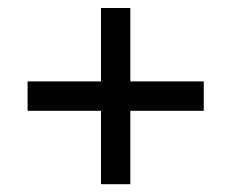

<svg xmlns="http://www.w3.org/2000/svg" viewBox="-20 -562 577 479"><path d="M305.2 -102.5H231.9V-285.6H48.8V-358.9H231.9V-542H305.2V-358.9H488.3V-285.6H305.2Z"/></svg>

Font: Catrinity
Style: Regular
Weight: 400
Designer: Alexander Lange
Foundry: High-Logic / Made with FontCreator
Version: Version 2.090;May 20, 2024;FontCreator 15.0.0.2974 64-bit